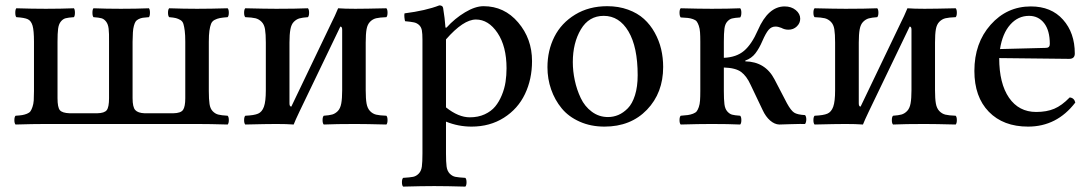

<svg xmlns="http://www.w3.org/2000/svg" viewBox="-20 -463 4075 717"><path d="M38.1 2Q33.7 -2.4 33.7 -14.4Q33.7 -26.4 38.1 -30.8Q53.7 -31.7 62.7 -33.2Q71.8 -34.7 80.8 -38.3Q89.8 -42 93.8 -47.6Q97.7 -53.2 101.3 -63.7Q105 -74.2 106 -88.1Q106.9 -102.1 106.9 -123V-307.1Q106.9 -349.1 101.6 -367.2Q96.2 -385.3 84 -391.1Q71.8 -397 41 -398.9Q37.1 -403.3 37.1 -415.5Q37.1 -427.7 41 -432.1Q100.6 -430.2 150.9 -430.2Q206.1 -430.2 255.9 -432.1Q259.8 -427.7 259.8 -415.5Q259.8 -403.3 255.9 -398.9Q234.9 -397.5 224.9 -394.8Q214.8 -392.1 207 -382.3Q199.2 -372.6 197 -355.7Q194.8 -338.9 194.8 -307.1V-96.2Q194.8 -62 203.6 -51.5Q212.4 -41 240.2 -40H342.8Q370.1 -40.5 378.7 -51.8Q387.2 -63 387.2 -96.2V-307.1Q387.7 -338.9 385.7 -355.7Q383.8 -372.6 376.2 -382.3Q368.7 -392.1 358.9 -394.8Q349.1 -397.5 329.1 -398.9Q325.2 -403.3 325.2 -415.5Q325.2 -427.7 329.1 -432.1Q377 -430.2 431.2 -430.2Q488.3 -430.2 536.1 -432.1Q540 -427.7 540 -415.5Q540 -403.3 536.1 -398.9Q521.5 -397.9 513.4 -396.7Q505.4 -395.5 497.6 -391.6Q489.7 -387.7 486.3 -382.3Q482.9 -377 480 -366.5Q477.1 -356 476.3 -342.3Q475.6 -328.6 475.1 -307.1V-96.2Q475.1 -63 485.1 -52Q495.1 -41 520 -40H627Q655.3 -40.5 663.6 -52.7Q671.9 -64.9 671.9 -96.2V-307.1Q671.9 -332.5 669.9 -347.9Q668 -363.3 665 -373.3Q662.1 -383.3 653.8 -388.2Q645.5 -393.1 637.2 -395.3Q628.9 -397.5 611.8 -398.9Q607.4 -403.3 607.4 -415.5Q607.4 -427.7 611.8 -432.1Q667.5 -430.2 715.8 -430.2Q765.6 -430.2 830.1 -432.1Q834.5 -427.7 834.5 -415.5Q834.5 -403.3 830.1 -398.9Q811 -397.5 801 -395.5Q791 -393.6 781.5 -388.7Q772 -383.8 768.1 -373.8Q764.2 -363.8 762 -348.1Q759.8 -332.5 759.8 -307.1V-123Q759.8 -91.8 762.5 -74.5Q765.1 -57.1 774.4 -47.6Q783.7 -38.1 794.9 -35.2Q806.2 -32.2 830.1 -30.8Q834.5 -26.4 834.5 -14.4Q834.5 -2.4 830.1 2Q763.7 0 715.8 0H150.9Q102.5 0 38.1 2Z M1067.9 -64.9 1219.7 -381.8Q1229 -399.4 1242.7 -432.1Q1267.1 -430.2 1306.6 -430.2Q1342.8 -430.2 1422.9 -432.1Q1427.2 -427.7 1427.2 -415.5Q1427.2 -403.3 1422.9 -398.9Q1397.5 -397.9 1384.5 -394.8Q1371.6 -391.6 1361.8 -381.6Q1352.1 -371.6 1348.9 -353.8Q1345.7 -335.9 1345.7 -304.2V-126Q1345.7 -94.2 1348.9 -76.4Q1352.1 -58.6 1361.8 -48.3Q1371.6 -38.1 1384.5 -34.9Q1397.5 -31.7 1422.9 -30.8Q1427.2 -26.4 1427.2 -14.4Q1427.2 -2.4 1422.9 2Q1344.7 0 1306.6 0Q1234.9 0 1189 2Q1184.6 -2.4 1184.6 -14.4Q1184.6 -26.4 1189 -30.8Q1209.5 -32.2 1220.7 -35.4Q1231.9 -38.6 1241.5 -48.3Q1251 -58.1 1254.4 -76.7Q1257.8 -95.2 1257.8 -126V-352.1Q1257.8 -363.8 1251 -363.8L1098.6 -46.9Q1082.5 -13.2 1076.7 2Q1050.3 0 1011.7 0Q976.1 0 896 2Q891.6 -2.4 891.6 -14.4Q891.6 -26.4 896 -30.8Q929.2 -32.2 943.8 -38.6Q958.5 -44.9 965.6 -64.5Q972.7 -84 972.7 -126V-304.2Q972.7 -335.9 969.7 -353.8Q966.8 -371.6 956.8 -381.6Q946.8 -391.6 934.1 -394.8Q921.4 -397.9 896 -398.9Q891.6 -403.3 891.6 -415.5Q891.6 -427.7 896 -432.1Q974.1 -430.2 1011.7 -430.2Q1084 -430.2 1129.9 -432.1Q1134.3 -427.7 1134.3 -415.5Q1134.3 -403.3 1129.9 -398.9Q1109.4 -397.5 1098.1 -394.3Q1086.9 -391.1 1077.4 -381.6Q1067.9 -372.1 1064.5 -353.5Q1061 -335 1061 -304.2V-77.1Q1061 -64.9 1067.9 -64.9Z M1645.5 -315.9V-62Q1691.9 -24.9 1734.4 -24.9Q1765.6 -24.9 1790 -36.1Q1814.5 -47.4 1829.3 -65.4Q1844.2 -83.5 1854.2 -108.2Q1864.3 -132.8 1867.9 -157.2Q1871.6 -181.6 1871.6 -208Q1871.6 -290 1837.9 -340.1Q1804.2 -390.1 1757.3 -390.1Q1710.4 -390.1 1645.5 -315.9ZM1485.4 233.9Q1481 229.5 1481 217.5Q1481 205.6 1485.4 201.2Q1511.2 199.7 1522.9 197.3Q1534.7 194.8 1543.9 185.1Q1553.2 175.3 1555.4 158.7Q1557.6 142.1 1557.6 109.9V-314.9Q1557.6 -337.4 1555.4 -349.6Q1553.2 -361.8 1545.2 -369.4Q1537.1 -377 1526.1 -379.4Q1515.1 -381.8 1492.7 -383.8Q1491.2 -388.7 1490.2 -398.4Q1489.3 -408.2 1490.7 -413.1Q1570.3 -423.3 1620.6 -442.9Q1633.3 -442.9 1634.8 -433.1Q1641.1 -395.5 1643.6 -359.9H1647.5Q1678.2 -394 1716.6 -417Q1754.9 -439.9 1785.6 -439.9Q1863.3 -439.9 1915 -379.2Q1966.8 -318.4 1966.8 -234.9Q1966.8 -167 1940.4 -111.8Q1914.1 -56.6 1861.8 -23.4Q1809.6 9.8 1740.7 9.8Q1691.4 9.8 1645.5 -8.8V109.9Q1645.5 142.1 1647.7 158.7Q1649.9 175.3 1659.2 185.1Q1668.5 194.8 1680.2 197.3Q1691.9 199.7 1717.8 201.2Q1722.2 205.6 1722.2 217.5Q1722.2 229.5 1717.8 233.9Q1647.5 231.9 1601.6 231.9Q1555.7 231.9 1485.4 233.9Z M2024.4 -211.9Q2024.4 -274.4 2050.3 -325.7Q2076.2 -377 2127.7 -408.4Q2179.2 -439.9 2247.6 -439.9Q2290 -439.9 2325.4 -427Q2360.8 -414.1 2384.8 -392.3Q2408.7 -370.6 2425 -341.1Q2441.4 -311.5 2449 -279.3Q2456.5 -247.1 2456.5 -212.9Q2456.5 -116.2 2396 -53.2Q2335.4 9.8 2237.3 9.8Q2186 9.8 2144.5 -8.8Q2103 -27.3 2077.4 -58.6Q2051.8 -89.8 2038.1 -129.2Q2024.4 -168.5 2024.4 -211.9ZM2234.4 -403.8Q2179.2 -403.8 2149.2 -353.3Q2119.1 -302.7 2119.1 -231Q2119.1 -197.3 2126.5 -162.8Q2133.8 -128.4 2148.7 -96.9Q2163.6 -65.4 2190.2 -45.7Q2216.8 -25.9 2250.5 -25.9Q2270.5 -25.9 2289.1 -33.7Q2307.6 -41.5 2324.5 -58.6Q2341.3 -75.7 2351.3 -107.4Q2361.3 -139.2 2361.3 -182.1Q2361.3 -287.6 2326.9 -345.7Q2292.5 -403.8 2234.4 -403.8Z M2683.1 -210.9V-123Q2683.1 -91.3 2685.3 -74Q2687.5 -56.6 2695.8 -47.1Q2704.1 -37.6 2713.6 -34.9Q2723.1 -32.2 2744.1 -30.8Q2748.5 -26.4 2748.5 -14.4Q2748.5 -2.4 2744.1 2Q2700.2 0 2637.2 0Q2590.3 0 2522 2Q2517.6 -2.4 2517.6 -14.4Q2517.6 -26.4 2522 -30.8Q2539.6 -32.2 2548.8 -33.4Q2558.1 -34.7 2567.9 -38.3Q2577.6 -42 2581.8 -47.4Q2585.9 -52.7 2589.6 -63.2Q2593.3 -73.7 2594.2 -87.6Q2595.2 -101.6 2595.2 -123V-307.1Q2595.2 -328.6 2594.2 -342.5Q2593.3 -356.4 2589.6 -366.9Q2585.9 -377.4 2581.8 -382.8Q2577.6 -388.2 2567.9 -391.6Q2558.1 -395 2548.8 -396Q2539.6 -397 2522 -397.9Q2517.6 -403.3 2517.6 -415.5Q2517.6 -427.7 2522 -432.1Q2592.3 -430.2 2638.2 -430.2Q2698.2 -430.2 2744.1 -432.1Q2748.5 -427.7 2748.5 -415.5Q2748.5 -403.3 2744.1 -397.9Q2723.1 -396.5 2713.6 -394Q2704.1 -391.6 2695.8 -382.3Q2687.5 -373 2685.3 -356Q2683.1 -338.9 2683.1 -307.1V-247.1Q2730 -249 2758.5 -273.2Q2787.1 -297.4 2810.1 -350.1Q2848.6 -439 2910.2 -439Q2935.1 -439 2951.7 -425.3Q2968.3 -411.6 2968.3 -393.1Q2968.3 -376.5 2955.6 -364.3Q2942.9 -352.1 2924.3 -352.1Q2910.2 -352.1 2897.9 -358.9Q2885.7 -363.8 2876 -363.8Q2860.8 -363.8 2850.3 -351.6Q2839.8 -339.4 2827.1 -310.1Q2815.4 -282.7 2801 -263.9Q2786.6 -245.1 2763.2 -236.8V-233.9Q2837.9 -232.4 2872.1 -167L2918.9 -77.1Q2933.6 -50.3 2945.6 -42.5Q2957.5 -34.7 2986.3 -33.2Q2991.2 -27.8 2991 -16.6Q2990.7 -5.4 2986.3 0Q2973.6 -0.5 2932.1 0.7Q2890.6 2 2890.1 2Q2872.6 1.5 2856 -12.9Q2839.4 -27.3 2828.1 -51.8L2783.2 -146Q2768.1 -179.2 2747.6 -194.3Q2727.1 -209.5 2683.1 -210.9Z M3193.8 -64.9 3345.7 -381.8Q3355 -399.4 3368.7 -432.1Q3393.1 -430.2 3432.6 -430.2Q3468.8 -430.2 3548.8 -432.1Q3553.2 -427.7 3553.2 -415.5Q3553.2 -403.3 3548.8 -398.9Q3523.4 -397.9 3510.5 -394.8Q3497.6 -391.6 3487.8 -381.6Q3478 -371.6 3474.9 -353.8Q3471.7 -335.9 3471.7 -304.2V-126Q3471.7 -94.2 3474.9 -76.4Q3478 -58.6 3487.8 -48.3Q3497.6 -38.1 3510.5 -34.9Q3523.4 -31.7 3548.8 -30.8Q3553.2 -26.4 3553.2 -14.4Q3553.2 -2.4 3548.8 2Q3470.7 0 3432.6 0Q3360.8 0 3314.9 2Q3310.5 -2.4 3310.5 -14.4Q3310.5 -26.4 3314.9 -30.8Q3335.4 -32.2 3346.7 -35.4Q3357.9 -38.6 3367.4 -48.3Q3377 -58.1 3380.4 -76.7Q3383.8 -95.2 3383.8 -126V-352.1Q3383.8 -363.8 3377 -363.8L3224.6 -46.9Q3208.5 -13.2 3202.6 2Q3176.3 0 3137.7 0Q3102.1 0 3022 2Q3017.6 -2.4 3017.6 -14.4Q3017.6 -26.4 3022 -30.8Q3055.2 -32.2 3069.8 -38.6Q3084.5 -44.9 3091.6 -64.5Q3098.6 -84 3098.6 -126V-304.2Q3098.6 -335.9 3095.7 -353.8Q3092.8 -371.6 3082.8 -381.6Q3072.8 -391.6 3060.1 -394.8Q3047.4 -397.9 3022 -398.9Q3017.6 -403.3 3017.6 -415.5Q3017.6 -427.7 3022 -432.1Q3100.1 -430.2 3137.7 -430.2Q3210 -430.2 3255.9 -432.1Q3260.3 -427.7 3260.3 -415.5Q3260.3 -403.3 3255.9 -398.9Q3235.4 -397.5 3224.1 -394.3Q3212.9 -391.1 3203.4 -381.6Q3193.8 -372.1 3190.4 -353.5Q3187 -335 3187 -304.2V-77.1Q3187 -64.9 3193.8 -64.9Z M3714.4 -279.8 3885.7 -284.2Q3900.4 -284.2 3900.4 -298.8Q3900.4 -349.1 3879.2 -376.5Q3857.9 -403.8 3822.8 -403.8Q3781.7 -403.8 3752.7 -371.1Q3723.6 -338.4 3714.4 -279.8ZM3974.6 -99.1Q3991.2 -97.7 3995.6 -80.1Q3926.8 9.8 3819.3 9.8Q3726.6 9.8 3672.6 -45.7Q3618.7 -101.1 3618.7 -198.2Q3618.7 -302.2 3679.4 -370.6Q3740.2 -439 3829.6 -439Q3905.8 -439 3949.7 -389.6Q3993.7 -340.3 3993.7 -263.2Q3993.7 -243.2 3972.7 -243.2L3711.4 -246.1Q3711.4 -151.4 3748 -98.1Q3784.7 -44.9 3849.6 -44.9Q3888.7 -44.9 3917 -56.9Q3945.3 -68.8 3974.6 -99.1Z"/></svg>

Font: Common Serif News
Style: Regular
Weight: 450
Designer: Philipp H. Poll, Khaled Hosny
Foundry: Stefan Peev, Context Ltd.
Version: Version 1.026